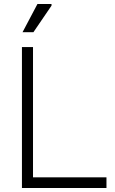

<svg xmlns="http://www.w3.org/2000/svg" viewBox="-20 -934 573 954"><path d="M89 0V-700H144V0ZM118 0V-53H509V0ZM92 -774 166 -914H236V-906L146 -774Z"/></svg>

Font: Fustat Light
Style: Regular
Weight: 300
Designer: Mohamed Gaber, Khaled Hosny, Laura Garcia Mut
Foundry: Kief Type Foundry, Alif Type Foundry, Hard Type Foundry
Version: Version 1.007